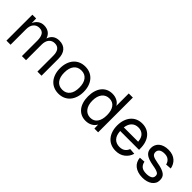

<svg xmlns="http://www.w3.org/2000/svg" viewBox="174 -1737 2775 2775"><g transform="rotate(45 1561.5 -349.0)"><path d="M80 0V-530H157L159 -437Q179 -486 218 -514Q257 -542 308 -542Q368 -542 409 -513.5Q450 -485 467 -431Q484 -485 523.5 -513.5Q563 -542 622 -542Q707 -542 752 -490Q797 -438 797 -341V0H713V-323Q713 -468 602 -468Q546 -468 513 -428.5Q480 -389 480 -317V0H396V-317Q396 -388 371 -428Q346 -468 287 -468Q231 -468 197.5 -428Q164 -388 164 -317V0Z M1152 12Q1097 12 1052 -7.5Q1007 -27 975.5 -63Q944 -99 926.5 -150.5Q909 -202 909 -265Q909 -328 926.5 -379.5Q944 -431 975.5 -467Q1007 -503 1052 -522.5Q1097 -542 1152 -542Q1207 -542 1251.5 -522.5Q1296 -503 1327.5 -467Q1359 -431 1376.5 -379.5Q1394 -328 1394 -265Q1394 -202 1376.5 -150.5Q1359 -99 1327.5 -63Q1296 -27 1251.5 -7.5Q1207 12 1152 12ZM1152 -68Q1225 -68 1265.5 -120Q1306 -172 1306 -265Q1306 -358 1265.5 -410Q1225 -462 1152 -462Q1078 -462 1037.5 -410Q997 -358 997 -265Q997 -172 1037.5 -120Q1078 -68 1152 -68Z M1707 12Q1655 12 1613.5 -7.5Q1572 -27 1543 -63Q1514 -99 1498.5 -150Q1483 -201 1483 -265Q1483 -329 1498.5 -380Q1514 -431 1543 -467Q1572 -503 1613.5 -522.5Q1655 -542 1707 -542Q1761 -542 1804.5 -519.5Q1848 -497 1870 -456V-710H1954V0H1878L1875 -80Q1852 -36 1807.5 -12Q1763 12 1707 12ZM1724 -68Q1795 -68 1832.5 -121Q1870 -174 1870 -265Q1870 -358 1832.5 -410Q1795 -462 1724 -462Q1654 -462 1612.5 -410Q1571 -358 1571 -265Q1571 -174 1612.5 -121Q1654 -68 1724 -68Z M2321 12Q2265 12 2220 -7.5Q2175 -27 2143.5 -63.5Q2112 -100 2095 -151Q2078 -202 2078 -265Q2078 -328 2095 -379Q2112 -430 2143 -466.5Q2174 -503 2218 -522.5Q2262 -542 2317 -542Q2369 -542 2412 -523.5Q2455 -505 2486 -469.5Q2517 -434 2534 -382.5Q2551 -331 2551 -264V-239H2166Q2171 -153 2211.5 -110.5Q2252 -68 2321 -68Q2373 -68 2406 -92Q2439 -116 2453 -157L2543 -150Q2522 -78 2464 -33Q2406 12 2321 12ZM2459 -313Q2453 -390 2414.5 -426Q2376 -462 2317 -462Q2255 -462 2216 -424.5Q2177 -387 2166 -313Z M2869 12Q2816 12 2774.5 -1.5Q2733 -15 2704 -38.5Q2675 -62 2659 -95Q2643 -128 2640 -167L2728 -173Q2736 -125 2768.5 -96.5Q2801 -68 2869 -68Q2923 -68 2955.5 -85.5Q2988 -103 2988 -142Q2988 -158 2983 -169.5Q2978 -181 2963.5 -190Q2949 -199 2922.5 -207Q2896 -215 2853 -222Q2796 -232 2757.5 -246Q2719 -260 2696 -279.5Q2673 -299 2663 -324Q2653 -349 2653 -380Q2653 -415 2666.5 -445Q2680 -475 2705.5 -496.5Q2731 -518 2768 -530Q2805 -542 2853 -542Q2901 -542 2938.5 -528.5Q2976 -515 3002 -491.5Q3028 -468 3044 -437.5Q3060 -407 3066 -372L2978 -366Q2969 -408 2937.5 -435Q2906 -462 2852 -462Q2795 -462 2768 -440Q2741 -418 2741 -384Q2741 -345 2770 -326.5Q2799 -308 2869 -296Q2930 -286 2970 -272Q3010 -258 3033.5 -240Q3057 -222 3066.5 -198Q3076 -174 3076 -142Q3076 -105 3060 -76.5Q3044 -48 3016.5 -28.5Q2989 -9 2951 1.5Q2913 12 2869 12Z"/></g></svg>

Font: Geist
Style: Regular
Weight: 400
Designer: Basement.studio, Andrés Briganti, Mateo Zaragoza
Foundry: Basement.studio, Vercel, Andrés Briganti, Guido Ferreyra, Mateo Zaragoza
Version: Version 1.401